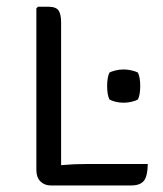

<svg xmlns="http://www.w3.org/2000/svg" viewBox="-20 -566 498 586"><path d="M431 -65.5Q430.5 -28.5 419.2 -14.2Q408 0 380.5 0H134.5Q116 0 103.5 -12.2Q91 -24.5 91 -48V-540.5L96 -545.5H126.5Q151 -545.5 158.8 -534Q166.5 -522.5 166.5 -497.5V-62Q206 -65.5 245.5 -65.5ZM307 -303.5Q307 -330 314 -344.5Q320.5 -348 332.2 -351Q344 -354 357.5 -354Q370 -354 382.2 -351Q394.5 -348 401 -344.5Q408 -329.5 408 -303.5Q408 -277 401 -262.5Q394.5 -258.5 382.2 -255.5Q370 -252.5 357.5 -252.5Q344 -252.5 332.2 -255.5Q320.5 -258.5 314 -262.5Q307 -277 307 -303.5Z"/></svg>

Font: Signika SC Light
Style: Regular
Weight: 300
Designer: Anna Giedryś
Foundry: Anna Giedryś
Version: Version 2.000; ttfautohint (v1.8.3) -l 8 -r 50 -G 200 -x 9 -